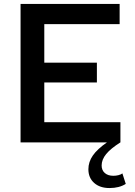

<svg xmlns="http://www.w3.org/2000/svg" viewBox="-20 -720 681 971"><path d="M616 210Q583 231 534 231Q485 231 456 205Q427 179 427 136Q427 99 449.5 66.5Q472 34 521 0H84V-700H585V-598H204V-403H470V-303H204V-102H589V0Q540 31 517 59Q494 87 494 117Q494 141 510 155Q526 169 553 169Q566 169 578.5 166Q591 163 599 157Z"/></svg>

Font: Red Hat Text Medium
Style: Regular
Weight: 500
Designer: Pentagram, MCKL
Foundry: Pentagram, MCKL
Version: Version 1.023